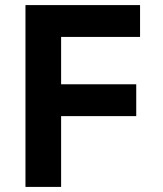

<svg xmlns="http://www.w3.org/2000/svg" viewBox="-20 -734 640 754"><path d="M220 0V-278H515V-403H220V-589H530V-714H80V0Z"/></svg>

Font: Noto Sans Mono UI
Style: Bold
Weight: 700
Designer: Monotype Design team
Foundry: Monotype Imaging Inc.
Version: 1.000